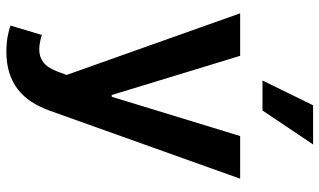

<svg xmlns="http://www.w3.org/2000/svg" viewBox="-224 -595 1024 616"><g transform="rotate(90 288.0 -287.0)"><path d="M146 204.5Q119.3 204.5 97.3 200.5Q75.3 196.4 62.1 191.1L92 90.9Q105.1 94.8 116.8 96.9Q128.6 99.1 138.8 99.1Q162.3 99.1 179.7 86.1Q197.1 73.2 209.5 40.8L220.5 11.4L22.7 -545.5H159.1L284.8 -133.5H290.5L416.5 -545.5H553.3L334.9 66.1Q323.2 98.7 306.3 124.5Q289.4 150.2 266.3 168Q243.3 185.7 213.4 195.1Q183.6 204.5 146 204.5ZM317.8 -779.5H443.5L334.5 -617.2H238.3Z"/></g></svg>

Font: Interop SemBd
Style: Regular
Weight: 600
Designer: Rasmus Andersson, Google, Jang Haemin
Foundry: jhaemin
Version: Version 1.008